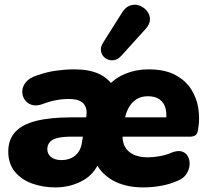

<svg xmlns="http://www.w3.org/2000/svg" viewBox="-20 -805 910 836"><path d="M221 11Q168 11 121 -5.5Q74 -22 45 -57Q16 -92 16 -145Q16 -197 46 -230Q76 -263 137 -278.5Q198 -294 291 -294H370L357 -210H292Q255 -210 231.5 -204.5Q208 -199 197 -186.5Q186 -174 186 -155Q186 -135 202 -121.5Q218 -108 247 -108Q273 -108 292 -117.5Q311 -127 322.5 -144.5Q334 -162 337 -186L356 -301Q361 -334 343.5 -354Q326 -374 279 -374Q251 -374 222.5 -368.5Q194 -363 163 -351Q136 -342 116.5 -349Q97 -356 86.5 -372.5Q76 -389 77 -409Q78 -429 93 -447.5Q108 -466 139 -476Q184 -492 225 -497.5Q266 -503 304 -503Q368 -503 410.5 -483.5Q453 -464 477 -424H444Q478 -464 525 -483.5Q572 -503 626 -503Q698 -503 743.5 -478.5Q789 -454 813 -415.5Q837 -377 843.5 -333.5Q850 -290 844 -252L842 -239Q840 -223 831.5 -216.5Q823 -210 807 -210H488L500 -294H720L703 -281Q707 -311 700.5 -334.5Q694 -358 675 -372Q656 -386 624 -386Q594 -386 573 -372Q552 -358 539.5 -334.5Q527 -311 522 -281L516 -242Q506 -182 535 -151Q564 -120 625 -120Q647 -120 675.5 -125Q704 -130 726 -140Q753 -151 771.5 -145.5Q790 -140 798.5 -123.5Q807 -107 805.5 -87Q804 -67 792 -48Q780 -29 756 -19Q721 -3 681.5 4Q642 11 605 11Q524 11 469.5 -20.5Q415 -52 391 -108H415Q393 -47 339 -18Q285 11 221 11ZM509 -563Q492 -544 473 -542.5Q454 -541 439 -551.5Q424 -562 420 -581Q416 -600 430 -621L512 -751Q527 -775 548 -781.5Q569 -788 588 -780.5Q607 -773 620 -757Q633 -741 633 -720.5Q633 -700 614 -679Z"/></svg>

Font: Nunito ExtraLight Black
Style: Italic
Weight: 900
Italic angle: -9°
Version: Version 3.602